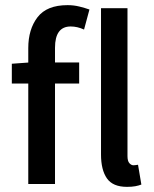

<svg xmlns="http://www.w3.org/2000/svg" viewBox="-20 -716 598 747"><path d="M90 0V-529Q90 -602 126 -649Q162 -696 243 -696Q267 -696 289 -690.5Q311 -685 328 -679L307 -601Q281 -613 255 -613Q194 -613 194 -530V0ZM26 -391V-468L95 -473H288V-391ZM474 11Q419 11 396 -22Q373 -55 373 -115V-684H476V-109Q476 -89 483.5 -81Q491 -73 499 -73Q503 -73 506.5 -73.5Q510 -74 517 -75L530 2Q520 6 506.5 8.5Q493 11 474 11Z"/></svg>

Font: Narnoor Medium
Style: Regular
Weight: 500
Designer: S. Sridhar Murthy
Foundry: SIL International
Version: Version 3.000